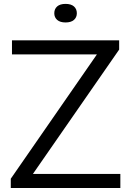

<svg xmlns="http://www.w3.org/2000/svg" viewBox="-20 -942 657 962"><path d="M34 0V-46.5L479.5 -689.5L484.5 -669.5H40V-740H577V-693.5L131 -50.5L126.5 -70.5H583V0ZM308.5 -829.5Q281 -829.5 266.5 -842.2Q252 -855 252 -875.5Q252 -897 266.5 -909.8Q281 -922.5 308.5 -922.5Q336 -922.5 350.5 -909.8Q365 -897 365 -875.5Q365 -855 350.5 -842.2Q336 -829.5 308.5 -829.5Z"/></svg>

Font: Encode Sans SC SemiExpanded
Style: Regular
Weight: 400
Width: 6
Designer: Multiple Designers
Foundry: Impallari Type
Version: Version 3.002